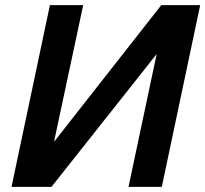

<svg xmlns="http://www.w3.org/2000/svg" viewBox="-20 -730 802 750"><path d="M25 0H181L592 -519L482 0H612L762 -710H610L191 -176L305 -710H175Z"/></svg>

Font: Geist SemiBold
Style: Italic
Weight: 600
Italic angle: -12°
Designer: Basement.studio, Andrés Briganti, Mateo Zaragoza
Foundry: Basement.studio, Vercel, Andrés Briganti, Guido Ferreyra, Mateo Zaragoza
Version: Version 1.500